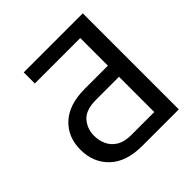

<svg xmlns="http://www.w3.org/2000/svg" viewBox="-188 -859 1006 1006"><g transform="rotate(-45 315.5 -356.0)"><path d="M572.4 0H301.1Q183.9 0 121.1 -59.8Q58.2 -119.7 58.2 -214.5Q58.2 -309.3 121.1 -367Q183.9 -424.7 301.1 -424.7H471.6V-629.3H134.9V-711.6H572.4ZM471.6 -81V-342.3H301.1Q225.5 -342.3 193 -305.2Q160.5 -268.1 160.5 -215.9Q160.5 -180.4 174.7 -149.7Q188.9 -119 219.8 -100Q250.7 -81 301.1 -81Z"/></g></svg>

Font: Inter Alia
Style: Regular
Weight: 400
Designer: Rasmus Andersson (Latin, Greek, Cyrillic etc.) and Evan from Shavian.info (Shavian, old style figures)
Foundry: Shavian.info
Version: Version 0.001;git-37ab20767